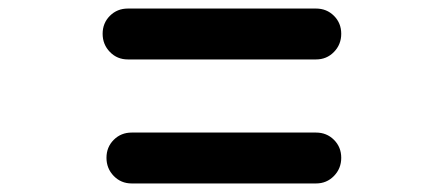

<svg xmlns="http://www.w3.org/2000/svg" viewBox="-20 -583 1040 449"><path d="M279 -444Q254 -444 237 -461.5Q220 -479 220 -504Q220 -529 237 -546Q254 -563 279 -563H719Q744 -563 761 -546Q778 -529 778 -504Q778 -479 761 -461.5Q744 -444 719 -444ZM719 -273Q744 -273 761 -256Q778 -239 778 -214Q778 -189 761 -171.5Q744 -154 719 -154H288Q263 -154 246 -171.5Q229 -189 229 -214Q229 -239 246 -256Q263 -273 288 -273Z"/></svg>

Font: Yomogi
Style: Regular
Weight: 400
Designer: satsuyako
Foundry: satsuyako
Version: Version 3.100